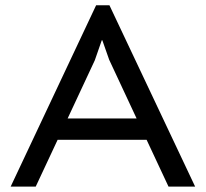

<svg xmlns="http://www.w3.org/2000/svg" viewBox="-20 -691 762 711"><path d="M19.5 0 335.9 -671.4H385.3L702.6 0H604L522.9 -173.3H193.4L112.3 0ZM384.3 -469.7 358.9 -542H356.9L331.1 -467.8L230.5 -252.4H485.8Z"/></svg>

Font: PT Astra Sans
Style: Regular
Weight: 400
Designer: A.Korolkova, I. Chaeva
Foundry: ParaType Ltd
Version: Version 1.001; ttfautohint (v1.6)